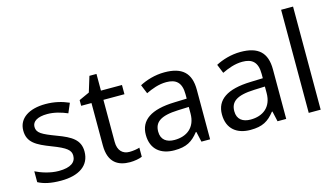

<svg xmlns="http://www.w3.org/2000/svg" viewBox="-86 -1059 2393 1367"><g transform="rotate(-15 1110.0 -375.0)"><path d="M434 -148C434 -234 375 -269 273 -307C170 -346 135 -364 135 -409C135 -449 174 -474 246 -474C298 -474 348 -459 393 -440L423 -510C373 -532 317 -546 252 -546C132 -546 51 -495 51 -404C51 -316 113 -284 217 -244C322 -204 349 -180 349 -140C349 -92 311 -61 222 -61C159 -61 94 -83 52 -104V-24C93 -2 145 10 220 10C351 10 434 -44 434 -148Z M743 -62C694 -62 659 -93 659 -158V-468H814V-536H659V-659H607L572 -545L495 -510V-468H571V-156C571 -26 644 10 728 10C760 10 799 3 818 -6V-73C801 -67 769 -62 743 -62Z M1128 -545C1058 -545 992 -524 945 -499L972 -433C1016 -454 1067 -474 1123 -474C1193 -474 1234 -444 1234 -355V-323L1143 -320C968 -315 886 -256 886 -149C886 -40 958 10 1055 10C1145 10 1188 -17 1235 -76H1239L1256 0H1320V-365C1320 -490 1258 -545 1128 -545ZM1154 -259 1233 -262V-214C1233 -110 1165 -61 1075 -61C1017 -61 977 -88 977 -148C977 -216 1020 -254 1154 -259Z M1689 -545C1619 -545 1553 -524 1506 -499L1533 -433C1577 -454 1628 -474 1684 -474C1754 -474 1795 -444 1795 -355V-323L1704 -320C1529 -315 1447 -256 1447 -149C1447 -40 1519 10 1616 10C1706 10 1749 -17 1796 -76H1800L1817 0H1881V-365C1881 -490 1819 -545 1689 -545ZM1715 -259 1794 -262V-214C1794 -110 1726 -61 1636 -61C1578 -61 1538 -88 1538 -148C1538 -216 1581 -254 1715 -259Z M2135 0V-760H2047V0Z"/></g></svg>

Font: Noto Sans Arabic UI
Style: Regular
Weight: 400
Designer: Monotype Design Team, Nadine Chahine and Nizar Qandah
Foundry: Monotype Imaging Inc.
Version: Version 2.010